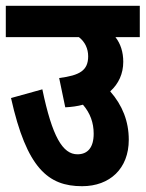

<svg xmlns="http://www.w3.org/2000/svg" viewBox="-20 -642 502 662"><path d="M0 -622V-514H252C273 -498 284 -474 284 -448C284 -399 255 -382 184 -373L205 -272C227 -273 248 -276 266 -281C291 -252 303 -219 303 -181C303 -133 282 -110 247 -110C196 -110 160 -171 126 -334L18 -304C72 -62 146 0 263 0C359 0 424 -61 424 -160C424 -224 402 -279 360 -327C389 -353 405 -388 405 -429C405 -462 396 -491 378 -514H462V-622Z"/></svg>

Font: Noto Sans Devanagari ExtraCondensed
Style: Bold
Weight: 700
Width: 2
Designer: Jelle Bosma - Monotype Design Team
Foundry: Monotype Imaging Inc.
Version: Version 2.004